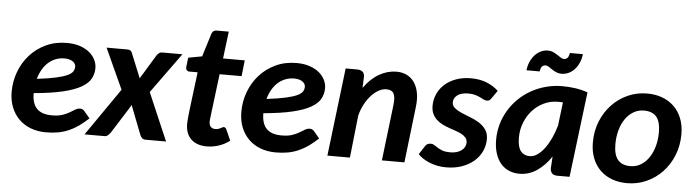

<svg xmlns="http://www.w3.org/2000/svg" viewBox="-45 -863 3822 1054"><g transform="rotate(5 1866.5 -336.0)"><path d="M470.7 -368.2Q470.7 -335.9 456.3 -309.3Q441.9 -282.7 405.3 -261.5Q368.7 -240.2 305.4 -225.1Q242.2 -210 145 -201.2Q145 -143.6 172.1 -116Q199.2 -88.4 254.9 -88.4Q290 -88.4 312.7 -96.2Q335.4 -104 351.6 -113.5Q367.7 -123 380.1 -130.9Q392.6 -138.7 407.7 -138.7Q420.9 -138.7 430.2 -127.9L462.4 -89.8Q435.1 -64.5 409.2 -46.1Q383.3 -27.8 355.7 -15.9Q328.1 -3.9 297.6 1.7Q267.1 7.3 231.4 7.3Q184.6 7.3 146.2 -7.3Q107.9 -22 80.8 -49.1Q53.7 -76.2 38.8 -114Q23.9 -151.9 23.9 -198.7Q23.9 -255.9 43.7 -308.8Q63.5 -361.8 99.9 -402.3Q136.2 -442.9 187.7 -467.3Q239.3 -491.7 303.2 -491.7Q345.2 -491.7 376.7 -480.7Q408.2 -469.7 429 -451.9Q449.7 -434.1 460.2 -412.1Q470.7 -390.1 470.7 -368.2ZM297.4 -405.8Q271 -405.8 248.3 -396.7Q225.6 -387.7 207.5 -371.3Q189.5 -355 176.3 -331.8Q163.1 -308.6 155.3 -280.8Q220.7 -288.6 260.7 -297.6Q300.8 -306.6 322.8 -317.1Q344.7 -327.6 352.1 -339.6Q359.4 -351.6 359.4 -365.2Q359.4 -372.6 356 -379.6Q352.5 -386.7 345 -392.6Q337.4 -398.4 325.7 -402.1Q314 -405.8 297.4 -405.8Z M624 -261.7 522 -484.9H635.3Q647.5 -484.9 652.8 -481.4Q658.2 -478 662.1 -469.7L717.8 -333Q720.2 -338.4 723.4 -343.5Q726.6 -348.6 730.5 -354L799.8 -467.8Q806.2 -476.1 812.5 -480.5Q818.8 -484.9 827.6 -484.9H939.9L779.3 -262.7L892.1 0H779.3Q766.6 0 759.8 -6.8Q752.9 -13.7 749 -22.5L686.5 -183.1Q684.1 -178.2 681.6 -174.3Q679.2 -170.4 676.8 -166.5L585.9 -22.5Q579.6 -14.2 571.8 -7.1Q564 0 552.7 0H442.9Z M999 -106.4Q999 -109.9 999.3 -115.2Q999.5 -120.6 1000.2 -129.6Q1001 -138.7 1002.2 -151.4Q1003.4 -164.1 1005.4 -182.1L1031.7 -393.6H985.8Q977.1 -393.6 971.4 -400.1Q965.8 -406.7 967.3 -419.4L973.1 -468.8L1048.8 -482.9L1088.4 -610.8Q1095.2 -630.9 1116.2 -630.9H1182.6L1164.1 -481.4H1283.7L1273.9 -393.6H1152.8L1127.4 -188.5Q1125 -169.9 1123.8 -158.7Q1122.6 -147.5 1121.8 -141.1Q1121.1 -134.8 1121.1 -132.1Q1121.1 -129.4 1121.1 -128.4Q1121.1 -111.3 1129.9 -101.6Q1138.7 -91.8 1155.3 -91.8Q1165 -91.8 1171.9 -94Q1178.7 -96.2 1184.1 -99.1Q1189.5 -102.1 1193.4 -104.2Q1197.3 -106.4 1201.2 -106.4Q1210.9 -106.4 1215.8 -95.2L1242.7 -35.2Q1215.3 -14.2 1182.9 -3.4Q1150.4 7.3 1116.7 7.3Q1089.8 7.3 1068.1 0Q1046.4 -7.3 1031 -21.7Q1015.6 -36.1 1007.3 -57.4Q999 -78.6 999 -106.4Z M1736.3 -368.2Q1736.3 -335.9 1721.9 -309.3Q1707.5 -282.7 1670.9 -261.5Q1634.3 -240.2 1571 -225.1Q1507.8 -210 1410.6 -201.2Q1410.6 -143.6 1437.7 -116Q1464.8 -88.4 1520.5 -88.4Q1555.7 -88.4 1578.4 -96.2Q1601.1 -104 1617.2 -113.5Q1633.3 -123 1645.8 -130.9Q1658.2 -138.7 1673.3 -138.7Q1686.5 -138.7 1695.8 -127.9L1728 -89.8Q1700.7 -64.5 1674.8 -46.1Q1648.9 -27.8 1621.3 -15.9Q1593.8 -3.9 1563.2 1.7Q1532.7 7.3 1497.1 7.3Q1450.2 7.3 1411.9 -7.3Q1373.5 -22 1346.4 -49.1Q1319.3 -76.2 1304.4 -114Q1289.6 -151.9 1289.6 -198.7Q1289.6 -255.9 1309.3 -308.8Q1329.1 -361.8 1365.5 -402.3Q1401.9 -442.9 1453.4 -467.3Q1504.9 -491.7 1568.8 -491.7Q1610.8 -491.7 1642.3 -480.7Q1673.8 -469.7 1694.6 -451.9Q1715.3 -434.1 1725.8 -412.1Q1736.3 -390.1 1736.3 -368.2ZM1563 -405.8Q1536.6 -405.8 1513.9 -396.7Q1491.2 -387.7 1473.1 -371.3Q1455.1 -355 1441.9 -331.8Q1428.7 -308.6 1420.9 -280.8Q1486.3 -288.6 1526.4 -297.6Q1566.4 -306.6 1588.4 -317.1Q1610.4 -327.6 1617.7 -339.6Q1625 -351.6 1625 -365.2Q1625 -372.6 1621.6 -379.6Q1618.2 -386.7 1610.6 -392.6Q1603 -398.4 1591.3 -402.1Q1579.6 -405.8 1563 -405.8Z M1781.2 0 1839.4 -485.4H1902.3Q1922.4 -485.4 1933.3 -475.8Q1944.3 -466.3 1943.4 -445.3L1940.9 -387.2Q1979 -440.4 2024.9 -466.3Q2070.8 -492.2 2119.6 -492.2Q2150.9 -492.2 2176 -480Q2201.2 -467.8 2217.5 -444.3Q2233.9 -420.9 2240.5 -386.7Q2247.1 -352.5 2241.7 -308.6L2205.6 0H2081.5L2118.2 -308.6Q2123.5 -353.5 2112.5 -372.3Q2101.6 -391.1 2072.3 -391.1Q2052.2 -391.1 2031.2 -379.9Q2010.3 -368.7 1991 -348.1Q1971.7 -327.6 1955.8 -298.6Q1939.9 -269.5 1930.7 -233.9L1905.3 0Z M2650.9 -391.6Q2645.5 -383.8 2640.4 -380.4Q2635.3 -377 2627 -377Q2618.2 -377 2609.1 -381.6Q2600.1 -386.2 2588.1 -392.1Q2576.2 -397.9 2560.5 -402.6Q2544.9 -407.2 2523.4 -407.2Q2483.9 -407.2 2462.6 -391.4Q2441.4 -375.5 2441.4 -352.1Q2441.4 -333 2456.5 -320.6Q2471.7 -308.1 2494.4 -298.1Q2517.1 -288.1 2543.5 -278.3Q2569.8 -268.6 2592.5 -254.4Q2615.2 -240.2 2630.4 -219.2Q2645.5 -198.2 2645.5 -166Q2645.5 -130.9 2630.9 -99.4Q2616.2 -67.9 2588.9 -44.2Q2561.5 -20.5 2522.7 -6.6Q2483.9 7.3 2435.5 7.3Q2411.1 7.3 2388.2 2.9Q2365.2 -1.5 2345.2 -9.5Q2325.2 -17.6 2308.6 -28.3Q2292 -39.1 2280.3 -51.8L2310.1 -98.1Q2315.4 -106.4 2323 -110.6Q2330.6 -114.7 2341.8 -114.7Q2352.1 -114.7 2360.8 -108.9Q2369.6 -103 2381.1 -95.7Q2392.6 -88.4 2408.9 -82.5Q2425.3 -76.7 2451.2 -76.7Q2471.7 -76.7 2487.3 -81.5Q2502.9 -86.4 2513.9 -95Q2524.9 -103.5 2530.5 -114.5Q2536.1 -125.5 2536.1 -137.7Q2536.1 -153.3 2527.3 -164.1Q2518.6 -174.8 2504.4 -182.6Q2490.2 -190.4 2471.9 -196.5Q2453.6 -202.6 2434.3 -209.5Q2415 -216.3 2396.7 -225.3Q2378.4 -234.4 2364.3 -247.3Q2350.1 -260.3 2341.3 -278.8Q2332.5 -297.4 2332.5 -323.7Q2332.5 -356 2345.5 -386.2Q2358.4 -416.5 2383.5 -439.9Q2408.7 -463.4 2445.6 -477.5Q2482.4 -491.7 2529.8 -491.7Q2579.6 -491.7 2617.7 -476.1Q2655.8 -460.4 2681.6 -435.5Z M3115.7 0H3049.8Q3025.9 0 3017.1 -12Q3008.3 -23.9 3009.3 -41L3013.2 -102.5Q2979 -51.8 2935.3 -22.2Q2891.6 7.3 2838.9 7.3Q2809.1 7.3 2783 -3.4Q2756.8 -14.2 2737.5 -36.1Q2718.3 -58.1 2707.3 -91.1Q2696.3 -124 2696.3 -168.5Q2696.3 -211.9 2707.8 -252.7Q2719.2 -293.5 2740.7 -329.6Q2762.2 -365.7 2792.5 -395.5Q2822.8 -425.3 2860.4 -446.8Q2897.9 -468.3 2941.7 -480.2Q2985.4 -492.2 3033.7 -492.2Q3068.8 -492.2 3104 -487.3Q3139.2 -482.4 3173.3 -470.2ZM2886.7 -93.8Q2908.7 -93.8 2929.4 -107.9Q2950.2 -122.1 2968.5 -146.7Q2986.8 -171.4 3002.2 -204.3Q3017.6 -237.3 3028.3 -274.9L3043.9 -403.8Q3037.1 -404.3 3030.3 -404.5Q3023.4 -404.8 3017.1 -404.8Q2975.1 -404.8 2939 -387.5Q2902.8 -370.1 2876.5 -340.8Q2850.1 -311.5 2835 -272.7Q2819.8 -233.9 2819.8 -190.4Q2819.8 -139.2 2837.6 -116.5Q2855.5 -93.8 2886.7 -93.8ZM3027.8 -641.6Q3039.6 -641.6 3047.4 -649.4Q3055.2 -657.2 3058.1 -677.2H3129.9Q3127 -650.4 3117.2 -628.7Q3107.4 -606.9 3093 -591.6Q3078.6 -576.2 3060.3 -567.9Q3042 -559.6 3022 -559.6Q3005.9 -559.6 2992.9 -565.4Q2980 -571.3 2969 -578.6Q2958 -585.9 2949 -591.8Q2939.9 -597.7 2931.6 -597.7Q2919.9 -597.7 2912.1 -589.8Q2904.3 -582 2901.9 -562H2829.1Q2832 -588.4 2842 -610.4Q2852.1 -632.3 2866.5 -647.7Q2880.9 -663.1 2899.2 -671.6Q2917.5 -680.2 2937.5 -680.2Q2953.6 -680.2 2966.6 -674.1Q2979.5 -668 2990.5 -660.9Q3001.5 -653.8 3010.5 -647.7Q3019.5 -641.6 3027.8 -641.6Z M3442.4 -87.4Q3475.1 -87.4 3501 -103.5Q3526.9 -119.6 3545.2 -146.7Q3563.5 -173.8 3573.2 -209.7Q3583 -245.6 3583 -285.2Q3583 -344.2 3560.3 -371.1Q3537.6 -397.9 3491.2 -397.9Q3459 -397.9 3432.9 -382.1Q3406.7 -366.2 3388.4 -339.4Q3370.1 -312.5 3360.4 -276.4Q3350.6 -240.2 3350.6 -200.2Q3350.6 -142.1 3373.5 -114.7Q3396.5 -87.4 3442.4 -87.4ZM3432.6 7.3Q3388.2 7.3 3350.3 -6.3Q3312.5 -20 3285.2 -46.4Q3257.8 -72.8 3242.2 -111.3Q3226.6 -149.9 3226.6 -199.7Q3226.6 -262.7 3248.3 -316.2Q3270 -369.6 3307.4 -408.9Q3344.7 -448.2 3394.5 -470.5Q3444.3 -492.7 3501 -492.7Q3545.4 -492.7 3583 -479Q3620.6 -465.3 3648.2 -439Q3675.8 -412.6 3691.4 -374Q3707 -335.4 3707 -285.6Q3707 -223.6 3685.5 -170.2Q3664.1 -116.7 3626.7 -77.1Q3589.4 -37.6 3539.3 -15.1Q3489.3 7.3 3432.6 7.3Z"/></g></svg>

Font: Carlito
Style: Bold Italic
Weight: 700
Italic angle: -7°
Designer: Lukasz Dziedzic
Foundry: tyPoland Lukasz Dziedzic
Version: Version 1.104